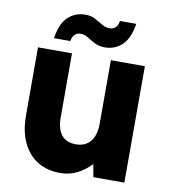

<svg xmlns="http://www.w3.org/2000/svg" viewBox="-78 -738 720 812"><g transform="rotate(10 282.0 -332.0)"><path d="M110 -550Q119 -613 149.5 -642Q180 -671 224 -671Q249 -671 267 -661Q285 -651 301 -641.5Q317 -632 334 -632Q349 -632 359 -641Q369 -650 372 -670H442Q432 -606 401.5 -577.5Q371 -549 328 -549Q303 -549 284.5 -558.5Q266 -568 250.5 -578Q235 -588 218 -588Q203 -588 193 -578.5Q183 -569 180 -550ZM509 0H376L366 -55Q341 -27 307.5 -10Q274 7 234 7Q178 7 137 -18Q96 -43 73 -91.5Q50 -140 50 -208V-500H196V-226Q196 -176 216.5 -150Q237 -124 279 -124Q319 -124 341 -151Q363 -178 363 -228V-500H509Z"/></g></svg>

Font: Albert Sans ExtraBold
Style: Regular
Weight: 800
Designer: Andreas Rasmussen
Foundry: a.Foundry
Version: Version 1.025